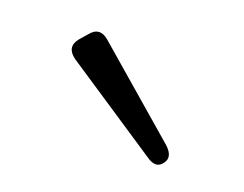

<svg xmlns="http://www.w3.org/2000/svg" viewBox="-48 -810 448 353"><g transform="rotate(20 176.0 -633.5)"><path d="M291 -545Q280 -529 259 -544L72 -668Q50 -684 66 -704L79 -719Q95 -739 115 -722L284 -576Q302 -559 291 -545Z"/></g></svg>

Font: Shin Retro Maru Gothic Regular
Style: Regular
Weight: 400
Designer: Iose
Foundry: Typographish
Version: Version 1.002